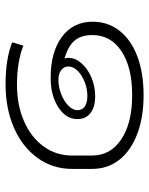

<svg xmlns="http://www.w3.org/2000/svg" viewBox="57 -578 536 690"><g transform="rotate(90 325.0 -233.0)"><path d="M587 -296V-224Q587 -155 548 -100.5Q509 -46 440 -15.5Q371 15 283 15Q191 15 132 -9L144 -49Q202 -26 284 -26Q358 -26 416 -51.5Q474 -77 506.5 -122Q539 -167 539 -224V-296Q539 -362 480.5 -401Q422 -440 322 -440Q222 -440 164 -401.5Q106 -363 106 -297Q106 -257 125.5 -233.5Q145 -210 190 -197Q188 -205 188 -211Q188 -236 207.5 -258Q227 -280 258.5 -293.5Q290 -307 326 -307Q365 -307 386.5 -290Q408 -273 408 -243Q408 -202 365.5 -174.5Q323 -147 260 -147Q167 -147 112.5 -187.5Q58 -228 58 -298Q58 -353 90.5 -394.5Q123 -436 182.5 -458.5Q242 -481 322 -481Q402 -481 462 -458Q522 -435 554.5 -393.5Q587 -352 587 -296ZM219 -211Q219 -195 232 -185Q245 -175 267 -175Q293 -175 318.5 -185Q344 -195 360 -211Q376 -227 376 -243Q376 -260 363 -269.5Q350 -279 325 -279Q299 -279 274 -269Q249 -259 234 -243.5Q219 -228 219 -211Z"/></g></svg>

Font: KoHo Light
Style: Regular
Weight: 300
Version: Version 1.000; ttfautohint (v1.6)